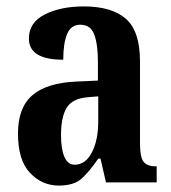

<svg xmlns="http://www.w3.org/2000/svg" viewBox="-20 -568 534 598"><path d="M163 10Q111 10 73.5 -29.5Q36 -69 36 -152Q36 -233 81 -271.5Q126 -310 218 -314L285 -317V-374Q285 -430 273.5 -460.5Q262 -491 230 -491Q201 -491 189 -462Q177 -433 177 -382Q70 -382 70 -448Q70 -498 119.5 -523Q169 -548 241 -548Q328 -548 372 -509.5Q416 -471 416 -377V-121Q416 -79 427 -64.5Q438 -50 465 -50H468V0H310L293 -74H286Q258 -33 234 -11.5Q210 10 163 10ZM213 -55Q246 -55 266 -93Q286 -131 286 -191V-268L252 -265Q205 -261 187.5 -232Q170 -203 170 -147Q170 -104 180.5 -79.5Q191 -55 213 -55Z"/></svg>

Font: Noto Serif Hebrew ExtraCondensed
Style: Bold
Weight: 700
Width: 2
Designer: Monotype Design Team
Foundry: Monotype Imaging Inc.
Version: Version 2.004; ttfautohint (v1.8.4.7-5d5b)